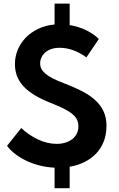

<svg xmlns="http://www.w3.org/2000/svg" viewBox="-20 -895 645 1041"><path d="M357.7 -875.5V-759.1Q407.3 -750.9 448.9 -730.2Q490.5 -709.5 515.9 -683.6L448.2 -583.6Q419.1 -606.4 381.1 -621.1Q343.2 -635.9 303.2 -635.9Q278.2 -635.9 258.4 -629.1Q238.6 -622.3 225.2 -610.5Q211.8 -598.6 204.8 -583.4Q197.7 -568.2 197.7 -550.9Q197.7 -535.5 204.5 -521.8Q211.4 -508.2 226.6 -495.2Q241.8 -482.3 266.8 -469.5Q291.8 -456.8 328.2 -443.2Q381.8 -422.7 424.3 -400.9Q466.8 -379.1 496.4 -352Q525.9 -325 541.6 -291.1Q557.3 -257.3 557.3 -212.7Q557.3 -166.8 543 -129.3Q528.6 -91.8 502.3 -63.6Q475.9 -35.5 439.1 -17Q402.3 1.4 357.7 9.1V125.5H275.9V14.1Q235 12.3 196.6 2.7Q158.2 -6.8 124.8 -22.5Q91.4 -38.2 64.1 -58.9Q36.8 -79.5 18.2 -104.1L95 -200.9Q138.2 -160.9 188 -138Q237.7 -115 287.3 -115Q312.7 -115 334.3 -121.6Q355.9 -128.2 371.6 -140.5Q387.3 -152.7 396.1 -170.2Q405 -187.7 405 -209.5Q405 -229.5 397.7 -245.5Q390.5 -261.4 373 -276.1Q355.5 -290.9 326.8 -305.5Q298.2 -320 255.5 -336.8Q204.1 -356.8 167.3 -379.3Q130.5 -401.8 106.8 -427.7Q83.2 -453.6 72 -483.4Q60.9 -513.2 60.9 -547.7Q60.9 -587.7 76.1 -624.5Q91.4 -661.4 119.3 -690.5Q147.3 -719.5 187 -738.6Q226.8 -757.7 275.9 -762.3V-875.5Z"/></svg>

Font: Spartan
Style: Bold
Weight: 700
Designer: Matt Bailey, Mirko Velimirovic
Foundry: Matt Bailey
Version: Version 1.005